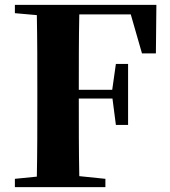

<svg xmlns="http://www.w3.org/2000/svg" viewBox="-20 -767 697 787"><path d="M562 -548H619L621 -747H41V-713L131 -705C133 -602 133 -499 133 -395V-351C133 -247 133 -144 131 -43L41 -34V0H412V-34L305 -45C303 -147 303 -251 303 -360V-363H441L455 -255H505V-505H455L440 -399H303C303 -505 303 -608 305 -708H516Z"/></svg>

Font: Noto Serif CJK HK Black
Style: Regular
Weight: 900
Designer: Ryoko NISHIZUKA 西塚涼子 (kana & ideographs); Frank Grießhammer (Latin, Greek & Cyrillic); Wenlong ZHANG 张文龙 (bopomofo); San
Foundry: Adobe
Version: Version 2.001;hotconv 1.1.0;makeotfexe 2.6.0